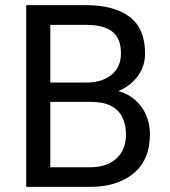

<svg xmlns="http://www.w3.org/2000/svg" viewBox="-20 -731 663 751"><path d="M335.9 -332.5H155.8L154.8 -408.2H318.4Q379.4 -408.2 416.3 -438.5Q453.1 -468.8 453.1 -522.5Q453.1 -581.1 419.2 -607.4Q385.3 -633.8 315.4 -633.8H176.8V0H82.5V-710.9H315.4Q424.8 -710.9 486.1 -665.8Q547.4 -620.6 547.4 -521.5Q547.4 -477.5 524.9 -442.1Q502.4 -406.7 462.6 -384.3Q422.9 -361.8 369.6 -355.5ZM331.5 0H118.7L171.9 -76.7H331.5Q398.4 -76.7 435.5 -111.1Q472.7 -145.5 472.7 -204.1Q472.7 -243.7 458.5 -272.5Q444.3 -301.3 414.1 -316.9Q383.8 -332.5 335.9 -332.5H201.7L202.6 -408.2H386.2L406.2 -380.9Q457.5 -376.5 493.2 -351.8Q528.8 -327.1 547.6 -289.1Q566.4 -251 566.4 -205.1Q566.4 -105.5 502.2 -52.7Q438 0 331.5 0Z"/></svg>

Font: Vazirmatn
Style: Regular
Weight: 400
Designer: Saber Rastikerdar
Foundry: Saber Rastikerdar
Version: Version 33.003;September 2, 2022;FontCreator 14.0.0.2862 64-